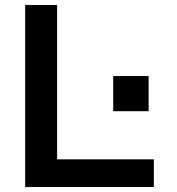

<svg xmlns="http://www.w3.org/2000/svg" viewBox="-20 -750 708 770"><path d="M81 0V-730H209V-111H597V0ZM434 -304V-445H576V-304Z"/></svg>

Font: M PLUS 1 SemiBold
Style: Regular
Weight: 600
Designer: Coji Morishita
Foundry: UNDERFOREST DESIGN
Version: Version 1.001